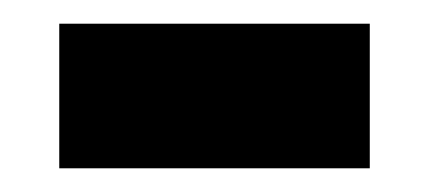

<svg xmlns="http://www.w3.org/2000/svg" viewBox="-20 -349 362 162"><path d="M30 -207V-329H292V-207Z"/></svg>

Font: Noto IKEA Arabic
Style: Bold
Weight: 700
Designer: Monotype Design Team
Foundry: Monotype Imaging Inc.
Version: Version 1.200